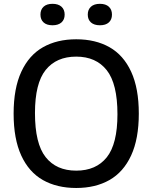

<svg xmlns="http://www.w3.org/2000/svg" viewBox="-20 -950 778 980"><path d="M49.5 -370Q49.5 -499 88.8 -583.8Q128 -668.5 199.5 -709Q271 -749.5 369 -749.5Q467.5 -749.5 539 -709Q610.5 -668.5 649.5 -583.8Q688.5 -499 688.5 -370Q688.5 -241 649.2 -156.2Q610 -71.5 538.5 -31Q467 9.5 369 9.5Q270.5 9.5 199 -31Q127.5 -71.5 88.5 -156.2Q49.5 -241 49.5 -370ZM579.5 -367Q579.5 -522.5 524.8 -591.8Q470 -661 369 -661Q268 -661 213.2 -593Q158.5 -525 158.5 -373Q158.5 -217 213 -148Q267.5 -79 369 -79Q470.5 -79 525 -147.2Q579.5 -215.5 579.5 -367ZM186.5 -875.5Q186.5 -901 202.5 -915.8Q218.5 -930.5 248 -930.5Q277.5 -930.5 293.8 -915.8Q310 -901 310 -875.5Q310 -850 293.8 -835.5Q277.5 -821 248 -821Q218.5 -821 202.5 -835.5Q186.5 -850 186.5 -875.5ZM428 -875.5Q428 -901 444.2 -915.8Q460.5 -930.5 490 -930.5Q519.5 -930.5 535.5 -915.8Q551.5 -901 551.5 -875.5Q551.5 -850 535.5 -835.5Q519.5 -821 490 -821Q460.5 -821 444.2 -835.5Q428 -850 428 -875.5Z"/></svg>

Font: Encode Sans Medium
Style: Regular
Weight: 500
Designer: Multiple Designers
Foundry: Impallari Type
Version: Version 2.000